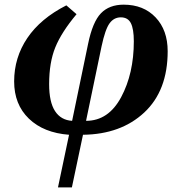

<svg xmlns="http://www.w3.org/2000/svg" viewBox="-20 -568 783 828"><path d="M277.8 13.2Q168 4.9 104.5 -56.4Q41 -117.7 41 -216.8Q41 -319.8 97.9 -404.1Q154.8 -488.3 266.1 -544.9L310.1 -506.8Q245.1 -429.2 218.5 -363.8Q191.9 -298.3 191.9 -205.1Q191.9 -127.9 217.3 -88.9Q242.7 -49.8 291 -46.9L359.9 -378.9Q379.4 -473.6 415.3 -510.7Q451.2 -547.9 513.2 -547.9Q599.1 -547.9 651.1 -492.9Q703.1 -438 703.1 -347.2Q703.1 -177.2 602.3 -83Q501.5 11.2 337.9 13.2L290 240.2H230ZM351.1 -46.9Q447.8 -46.9 502.4 -148.9Q557.1 -251 557.1 -390.1Q557.1 -442.9 544.4 -468Q531.7 -493.2 501 -493.2Q471.2 -493.2 452.4 -467.3Q433.6 -441.4 418 -368.2Z"/></svg>

Font: Droid Serif
Style: Bold Italic
Weight: 700
Italic angle: -12°
Designer: Monotype Design team
Foundry: Monotype Imaging Inc.
Version: Version 1.03